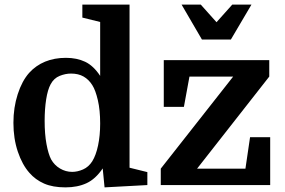

<svg xmlns="http://www.w3.org/2000/svg" viewBox="-20 -800 1234 830"><path d="M38 -269Q38 -335 56.5 -392.5Q75 -450 106 -485Q135 -517 175 -533.5Q215 -550 265 -550Q312 -550 348 -533Q384 -516 413 -472V-705L336 -724V-780H540V-75L617 -56V0L432 10L424 -72Q393 -26 354 -8Q315 10 263 10Q208 10 170.5 -6.5Q133 -23 107 -53Q76 -88 57 -144.5Q38 -201 38 -269ZM413 -266Q413 -324 403 -367Q393 -410 379 -432Q364 -456 341.5 -469Q319 -482 287 -482Q263 -482 238 -472Q213 -462 199 -436Q186 -412 179.5 -370Q173 -328 173 -278Q173 -220 181 -177Q189 -134 201 -111Q215 -86 239.5 -71.5Q264 -57 292 -57Q315 -57 339 -67.5Q363 -78 379 -103Q395 -129 404 -171.5Q413 -214 413 -266ZM1041 -71 1061 -207H1148V0H675V-71L988 -469H799L775 -338H688V-540H1144V-469L832 -71ZM978 -629 1067 -780H984L916 -704L848 -780H765L853 -629Z"/></svg>

Font: Domine
Style: Regular
Weight: 400
Designer: Pablo Impallari, Rodrigo Fuenzalida, Brenda Gallo
Foundry: Pablo Impallari, Rodrigo Fuenzalida, Brenda Gallo
Version: Version 2.000;September 19, 2022;FontCreator 14.0.0.2877 64-